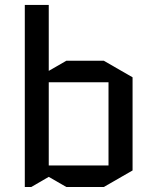

<svg xmlns="http://www.w3.org/2000/svg" viewBox="-20 -750 635 775"><path d="M248 -504.9H398.9L515.1 -438V-62L398.9 4.9H248L176.8 -36.1L106 4.9H80.1V-730H176.8V-463.9ZM176.8 -418V-82H418V-418Z"/></svg>

Font: Quantico
Style: Regular
Weight: 400
Designer: Matt Desmond
Foundry: MADtype
Version: Version 2.002